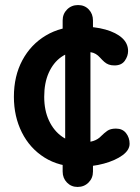

<svg xmlns="http://www.w3.org/2000/svg" viewBox="-20 -740 555 760"><path d="M348 -61Q348 -35 330.5 -17.5Q313 0 287 0Q262 0 245 -17.5Q228 -35 228 -61V-113L238 -157V-557L228 -612V-659Q228 -685 245.5 -702.5Q263 -720 289 -720Q315 -720 331.5 -702.5Q348 -685 348 -659V-609L338 -568V-157L348 -113ZM293 -80Q214 -80 156 -116.5Q98 -153 66.5 -216Q35 -279 35 -357Q35 -439 68.5 -501.5Q102 -564 161.5 -599.5Q221 -635 298 -635Q355 -635 397.5 -623Q440 -611 463.5 -589.5Q487 -568 487 -538Q487 -518 474 -499.5Q461 -481 433 -481Q420 -481 410.5 -484.5Q401 -488 393 -495Q385 -502 376 -512Q360 -530 340.5 -533Q321 -536 292 -536Q253 -536 222 -514Q191 -492 173 -452Q155 -412 155 -357Q155 -303 174 -262.5Q193 -222 226 -199Q259 -176 299 -176Q331 -176 349.5 -182Q368 -188 381 -202Q392 -213 404.5 -222Q417 -231 439 -231Q465 -231 479 -213Q493 -195 493 -171Q493 -146 465 -125.5Q437 -105 391.5 -92.5Q346 -80 293 -80Z"/></svg>

Font: zvoove
Style: Bold
Weight: 700
Designer: Vernon Adams (Nunito) & Andrew Paglinawan (Quicksand)
Foundry: zvoove
Version: Version 3.006